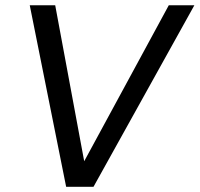

<svg xmlns="http://www.w3.org/2000/svg" viewBox="-20 -717 766 737"><path d="M233.9 0 94.2 -696.8H191.9L303.2 -98.1L627.9 -696.8H726.1L338.9 0Z"/></svg>

Font: SVN-Poppins
Style: Italic
Weight: 400
Italic angle: -10°
Designer: Ninad Kale (Devanagari), Jonny Pinhorn (Latin)
Foundry: Indian Type Foundry
Version: Version 3.002 2017